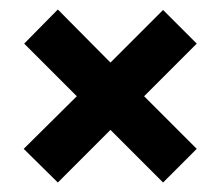

<svg xmlns="http://www.w3.org/2000/svg" viewBox="-20 -547 466 405"><path d="M324 -526 395 -455 284 -344 395 -233 324 -162 213 -273 102 -162 30 -233 142 -344 31 -455 102 -527 213 -415Z"/></svg>

Font: Akshar Medium
Style: Regular
Weight: 500
Designer: Tall Chai
Foundry: Tall Chai
Version: Version 1.000